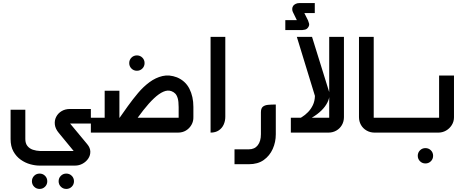

<svg xmlns="http://www.w3.org/2000/svg" viewBox="-20 -864 3026 1251"><path d="M238 367Q217 367 202.5 352.5Q188 338 188 317Q188 296 202.5 281.5Q217 267 238 267Q259 267 273.5 281.5Q288 296 288 317Q288 338 273.5 352.5Q259 367 238 367ZM412 367Q391 367 376.5 352.5Q362 338 362 317Q362 296 376.5 281.5Q391 267 412 267Q433 267 447.5 281.5Q462 296 462 317Q462 338 447.5 352.5Q433 367 412 367Z M238 215Q209 215 176.5 206Q144 197 115 176.5Q86 156 67.5 123Q49 90 49 42V-149H145V42Q145 70 158.5 87Q172 104 194 111.5Q216 119 243 120H471Q471 123 470.5 126Q470 129 470 132L363 2Q341 -24 337.5 -51.5Q334 -79 346 -102.5Q358 -126 381.5 -140Q405 -154 437 -154H572V-59H423Q424 -62 424.5 -65Q425 -68 426 -72L548 75Q568 99 568.5 123.5Q569 148 555.5 168.5Q542 189 519 202Q496 215 468 215Z M872 -403Q851 -403 836.5 -417.5Q822 -432 822 -453Q822 -474 836.5 -488.5Q851 -503 872 -503Q893 -503 907.5 -488.5Q922 -474 922 -453Q922 -432 907.5 -417.5Q893 -403 872 -403Z M662 -74V-273H758V-74ZM572 0V-97H760V0ZM742 0V-97H1156Q1153 -93 1150 -90.5Q1147 -88 1144 -85V-166Q1144 -203 1138 -223.5Q1132 -244 1121.5 -254.5Q1111 -265 1097 -270Q1073 -279 1044.5 -266.5Q1016 -254 983.5 -223.5Q951 -193 914 -146Q877 -99 836 -38L754 -89Q781 -128 813 -172.5Q845 -217 879.5 -258Q914 -299 954 -328.5Q994 -358 1038.5 -368.5Q1083 -379 1133 -360Q1188 -337 1214 -286Q1240 -235 1240 -168V-102Q1241 -74 1227.5 -50.5Q1214 -27 1191.5 -13.5Q1169 0 1140 0Z M1352 0V-624H1448V-103Q1448 -76 1437.5 -52.5Q1427 -29 1405.5 -14.5Q1384 0 1352 0Z M1508 206V109H1601Q1639 109 1659.5 82.5Q1680 56 1680 11V-132Q1680 -158 1692.5 -168.5Q1705 -179 1727 -181Q1749 -183 1777 -183V11Q1777 62 1757 106.5Q1737 151 1698.5 178.5Q1660 206 1601 206Z M1839 -668V-733H1914L1891 -780Q1891 -780 1887.5 -787.5Q1884 -795 1884 -806Q1884 -817 1891 -827Q1897 -834 1907 -839Q1917 -844 1931 -844H2031V-779H1963L1987 -731Q1990 -724 1993.5 -711.5Q1997 -699 1988 -686Q1980 -674 1967.5 -671Q1955 -668 1949 -668Z M1903 -77Q1924 -87 1946 -100.5Q1968 -114 1987 -133.5Q2006 -153 2018.5 -179Q2031 -205 2032 -239L1914 -624H2013L2125 -264Q2128 -254 2126.5 -243.5Q2125 -233 2124 -225Q2117 -197 2097 -170Q2077 -143 2045.5 -119.5Q2014 -96 1974 -77Z M1875 0V-97H2137Q2134 -93 2131.5 -90.5Q2129 -88 2125 -85V-624H2221V-101Q2221 -72 2207.5 -49Q2194 -26 2171 -13Q2148 0 2120 0Z M2563 0H2537V-97H2563ZM2548 0H2420Q2392 0 2368.5 -13.5Q2345 -27 2332 -50Q2319 -73 2319 -101V-624H2415V-85Q2413 -88 2410 -90.5Q2407 -93 2404 -97H2548Z M2752 201Q2731 201 2716.5 186.5Q2702 172 2702 151Q2702 130 2716.5 115.5Q2731 101 2752 101Q2773 101 2787.5 115.5Q2802 130 2802 151Q2802 172 2787.5 186.5Q2773 201 2752 201Z M2547 0V-97H2852Q2850 -93 2847 -90Q2844 -87 2841 -84V-372H2938V-100Q2938 -72 2923.5 -49Q2909 -26 2886 -13Q2863 0 2836 0Z"/></svg>

Font: Mada Medium
Style: Regular
Weight: 500
Designer: Khaled Hosny
Version: Version 1.5